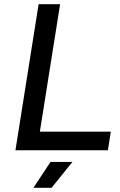

<svg xmlns="http://www.w3.org/2000/svg" viewBox="-20 -720 575 920"><path d="M54 0H497L511 -89H171L268 -700H165ZM140 180H227L327 56H222Z"/></svg>

Font: Arthouse Owned Medium
Style: Italic
Weight: 500
Italic angle: -10°
Designer: Jeremy Tribby
Foundry: Tribby Type
Version: Version 1.000;PS 001.000;hotconv 1.0.88;makeotf.lib2.5.64775